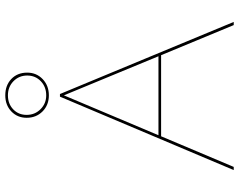

<svg xmlns="http://www.w3.org/2000/svg" viewBox="-109 -796 905 727"><g transform="rotate(-90 343.5 -432.5)"><path d="M261 -784Q261 -819 285 -842Q309 -865 346 -865Q384 -865 408 -842Q432 -819 432 -782Q432 -747 407.5 -723.5Q383 -700 346 -700Q309 -700 285 -724Q261 -748 261 -784ZM272 -784Q272 -753 293.5 -731.5Q315 -710 346 -710Q378 -710 399.5 -730.5Q421 -751 421 -782Q421 -813 399.5 -834Q378 -855 346 -855Q314 -855 293 -835Q272 -815 272 -784ZM498 -275H191L75 0H63L341 -658H351L624 0H612ZM494 -285 346 -643 195 -285Z"/></g></svg>

Font: Ysabeau SC Hairline
Style: Regular
Weight: 100
Designer: Christian Thalmann (Catharsis Fonts)
Version: Version 0.003